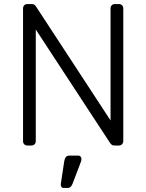

<svg xmlns="http://www.w3.org/2000/svg" viewBox="-20 -720 724 950"><path d="M116 0Q106 0 100 -6Q94 -12 94 -22V-677Q94 -688 100 -694Q106 -700 116 -700H137Q147 -700 152 -695Q157 -690 158 -688L527 -124V-677Q527 -688 533 -694Q539 -700 549 -700H567Q578 -700 584 -694Q590 -688 590 -677V-23Q590 -13 584 -6.5Q578 0 568 0H546Q536 0 531.5 -5Q527 -10 525 -12L157 -574V-22Q157 -12 151 -6Q145 0 134 0ZM295 210Q287 210 283.5 204Q280 198 281 189L298 77Q300 65 305.5 57.5Q311 50 323 50H368Q375 50 379 55Q383 60 383 66Q383 75 379 84L339 189Q335 199 329.5 204.5Q324 210 313 210Z"/></svg>

Font: Rubik Light Light
Style: Regular
Weight: 300
Version: Version 2.101